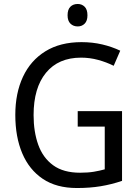

<svg xmlns="http://www.w3.org/2000/svg" viewBox="-20 -936 701 966"><path d="M371 -377H594V-26Q541 -8 486.5 1Q432 10 367 10Q264 10 195.5 -36Q127 -82 92 -164.5Q57 -247 57 -358Q57 -467 95.5 -549.5Q134 -632 208.5 -678Q283 -724 390 -724Q445 -724 494 -712.5Q543 -701 585 -681L552 -605Q516 -623 474 -634.5Q432 -646 388 -646Q274 -646 211.5 -570Q149 -494 149 -357Q149 -273 172.5 -207.5Q196 -142 247.5 -104.5Q299 -67 383 -67Q423 -67 452.5 -72Q482 -77 507 -84V-299H371ZM371 -916Q392 -916 406 -902Q420 -888 420 -859Q420 -831 406 -817Q392 -803 371 -803Q349 -803 334.5 -817Q320 -831 320 -859Q320 -888 334 -902Q348 -916 371 -916Z"/></svg>

Font: Noto Sans Gujarati SemiCondensed
Style: Regular
Weight: 400
Width: 4
Designer: Jelle Bosma - Monotype Design Team, Universal Thirst
Foundry: Monotype Imaging Inc.
Version: Version 2.106; ttfautohint (v1.8.4.7-5d5b)